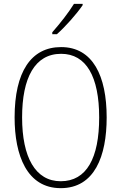

<svg xmlns="http://www.w3.org/2000/svg" viewBox="-20 -969 631 999"><path d="M410 -942V-949H365C335 -901 295 -850 252 -801V-791H276C319 -829 378 -895 410 -942ZM535 -358C535 -574 463 -724 298 -724C141 -724 56 -594 56 -358C56 -161 120 10 296 10C472 10 535 -156 535 -358ZM95 -358C95 -564 161 -689 298 -689C429 -689 496 -570 496 -358C496 -147 431 -26 296 -26C164 -26 95 -151 95 -358Z"/></svg>

Font: Noto Sans Ethiopic Condensed ExtraLight
Style: Regular
Weight: 200
Width: 3
Designer: Monotype Design Team
Foundry: Monotype Imaging Inc.
Version: Version 2.102